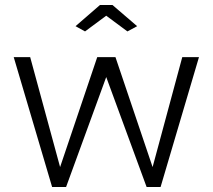

<svg xmlns="http://www.w3.org/2000/svg" viewBox="-20 -750 853 770"><path d="M283 -645 381 -730H431L530 -645L491 -624L406 -687L321 -624ZM711 -521H778L624 0H568L406 -441L245 0H189L35 -521H101L221 -80L370 -521H443L592 -80Z"/></svg>

Font: IngvarSans
Style: Regular
Weight: 400
Version: Version 1.000